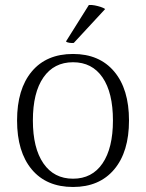

<svg xmlns="http://www.w3.org/2000/svg" viewBox="-20 -732 582 765"><path d="M271 13Q165 13 106.5 -57Q48 -127 48 -252Q48 -377 106.5 -447Q165 -517 271 -517Q376 -517 435 -447Q494 -377 494 -252Q494 -127 435 -57Q376 13 271 13ZM271 -20Q347 -20 388.5 -81Q430 -142 430 -252Q430 -363 388.5 -423.5Q347 -484 271 -484Q195 -484 153 -423.5Q111 -363 111 -252Q111 -142 153 -81Q195 -20 271 -20ZM399 -696 274 -561Q267 -560 256.5 -561.5Q246 -563 243 -567L334 -712Q345 -713 357.5 -710.5Q370 -708 381 -704.5Q392 -701 399 -696Z"/></svg>

Font: Arima Thin Light
Style: Regular
Weight: 300
Version: Version 1.100